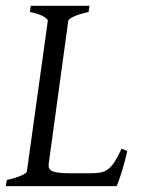

<svg xmlns="http://www.w3.org/2000/svg" viewBox="-20 -635 488 655"><path d="M414.1 -119.1Q404.3 -76.7 394.3 -45.4Q384.3 -14.2 377.9 0H0L2.9 -21Q33.7 -27.8 52.2 -35.9Q70.8 -43.9 71.8 -50.8L143.1 -564Q144 -569.8 128.9 -578.6Q113.8 -587.4 82 -594.2L85 -615.2H285.2L282.2 -594.2Q251.5 -587.4 232.9 -579.1Q214.4 -570.8 212.9 -564L146 -75.2Q145 -66.4 147.9 -60.3Q150.9 -54.2 159.9 -50.5Q168.9 -46.9 184.8 -45.4Q200.7 -43.9 225.1 -43.9H287.1Q307.6 -43.9 322 -46.4Q336.4 -48.8 348.1 -57.4Q359.9 -65.9 370.6 -82.5Q381.3 -99.1 395 -127.9Z"/></svg>

Font: Gentium Plus APac
Style: Italic
Weight: 400
Italic angle: -8°
Designer: J. Victor Gaultney, Annie Olsen, Iska Routamaa, Becca Hirsbrunner
Foundry: SIL International
Version: Version 5.000